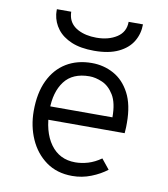

<svg xmlns="http://www.w3.org/2000/svg" viewBox="-84 -813 784 896"><g transform="rotate(10 308.0 -365.0)"><path d="M318 12Q245.5 12 194.2 -25Q143 -62 116 -123Q89 -184 89 -256Q89 -341 117.5 -400.8Q146 -460.5 197.5 -491.8Q249 -523 318 -523Q374.5 -523 422 -497Q469.5 -471 498.2 -416.5Q527 -362 527 -276Q527 -268 526.8 -255.8Q526.5 -243.5 525 -227H145V-290H456Q456 -358.5 433.5 -395.2Q411 -432 378.8 -446Q346.5 -460 318 -460Q238 -460 199.5 -409Q161 -358 161 -273Q161 -170.5 203.5 -111.8Q246 -53 321 -53Q350.5 -53 381.5 -62.2Q412.5 -71.5 443 -93L481 -46Q449.5 -21.5 407 -4.8Q364.5 12 318 12ZM317 -581Q253 -581 209.8 -599.2Q166.5 -617.5 142.8 -648.5Q119 -679.5 114 -718Q113.5 -724 113.2 -730Q113 -736 113 -742H181Q181 -736 181.8 -730Q182.5 -724 184 -718Q193 -681.5 229.5 -662.2Q266 -643 317 -643Q375 -643 414 -668.5Q453 -694 453 -742H521Q521 -697.5 499.2 -661Q477.5 -624.5 432.2 -602.8Q387 -581 317 -581Z"/></g></svg>

Font: Overpass Mono Light
Style: Regular
Weight: 300
Monospace: yes
Designer: Delve Withrington, Dave Bailey
Foundry: Delve Fonts LLC
Version: Version 4.000